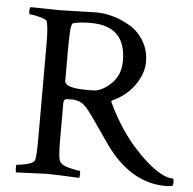

<svg xmlns="http://www.w3.org/2000/svg" viewBox="-49 -694 751 747"><g transform="rotate(5 327.0 -320.5)"><path d="M392.6 -310.5Q382.8 -306.6 386.7 -300.8Q435.5 -198.2 499 -128.9Q592.8 -26.4 651.4 -26.4Q654.3 -20.5 654.3 -12.2Q654.3 -3.9 651.4 2Q640.6 4.9 625 4.9Q488.3 4.9 387.7 -135.7Q372.1 -157.2 352.1 -187Q319.3 -235.4 299.8 -260.7Q280.3 -285.6 264.6 -292Q249 -298.8 232.4 -298.8Q215.8 -298.8 211.9 -298.3Q200.2 -296.9 200.2 -282.2V-138.7Q200.2 -73.2 206.5 -57.1Q212.9 -41 242.7 -33.2Q272.5 -25.4 285.2 -25.4Q289.1 -25.4 289.1 -14.2Q289.1 -2.9 287.1 2.9Q189.5 -2 160.2 -2L41 2.9Q38.1 0 38.1 -13.7Q38.1 -27.3 41 -27.3Q54.7 -27.3 79.1 -33.2Q103.5 -39.1 109.4 -49.3Q115.2 -59.6 115.2 -139.6V-508.8Q115.2 -566.4 108.4 -592.8Q105.5 -600.6 79.6 -607.4Q53.7 -614.3 41 -614.3Q37.1 -614.3 37.1 -626.5Q37.1 -638.7 41 -642.6L158.2 -640.6L295.9 -644.5Q364.3 -644.5 430.7 -605.5Q463.9 -585.9 485.4 -549.8Q506.8 -513.7 506.8 -469.2Q506.8 -424.8 476.1 -379.9Q445.3 -335 392.6 -310.5ZM280.3 -601.6Q236.3 -601.6 211.9 -594.7Q204.1 -592.8 202.1 -564Q200.2 -535.2 200.2 -487.3V-369.1Q200.2 -340.8 285.2 -340.8H309.6Q343.8 -340.8 380.4 -375Q417 -409.2 417 -465.8Q417 -601.6 280.3 -601.6Z"/></g></svg>

Font: CrimsonText-Roman
Style: Roman
Weight: 400
Version: Version 0.13